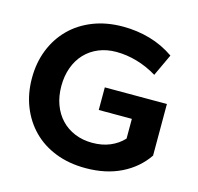

<svg xmlns="http://www.w3.org/2000/svg" viewBox="-101 -785 932 902"><g transform="rotate(15 365.0 -334.0)"><path d="M390 10Q309 10 244 -15.5Q179 -41 133.5 -87Q88 -133 63 -196Q38 -259 38 -334Q38 -409 63 -472Q88 -535 134 -581Q180 -627 245 -652.5Q310 -678 390 -678Q458 -678 521 -660Q584 -642 639 -604L589 -497Q541 -526 490.5 -540.5Q440 -555 390 -555Q343 -555 304.5 -539Q266 -523 238.5 -494Q211 -465 196 -424Q181 -383 181 -334Q181 -284 196 -243.5Q211 -203 238.5 -174Q266 -145 304.5 -129Q343 -113 390 -113Q438 -113 476 -129Q514 -145 541 -174V-270H380V-380H682V-129Q637 -63 562.5 -26.5Q488 10 390 10Z"/></g></svg>

Font: Celebes
Style: Bold
Weight: 700
Designer: Anugrah Pasau
Foundry: Lafontype
Version: Version 1.000; ttfautohint (v1.8.4)